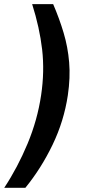

<svg xmlns="http://www.w3.org/2000/svg" viewBox="-65 -760 419 924"><path d="M-44.6 143.8Q20 45.8 67.7 -68.6Q115.3 -183 132.9 -302.2Q149.9 -416.2 137.8 -521.7Q125.6 -627.1 89.7 -740.2H190.8Q221 -669.8 241.3 -601.6Q261.7 -533.4 267.8 -460Q274 -386.7 261.4 -301.2Q242.7 -176.8 188 -63.3Q133.3 50.3 57.1 143.8Z"/></svg>

Font: Public Sans Thin
Style: Italic
Weight: 100
Italic angle: -8°
Designer: The Public Sans project authors (U.S. Web Design System). Libre Franklin designed by Pablo Impallari and Rodrigo Fuenzal
Version: Version 2.000